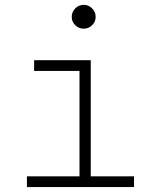

<svg xmlns="http://www.w3.org/2000/svg" viewBox="-20 -763 626 783"><path d="M89.8 0V-43.9H304.2V-473.6H119.1V-517.6H350.1V-43.9H526.4V0ZM321.3 -646Q301.3 -646 286.9 -660.2Q272.5 -674.3 272.5 -694.3Q272.5 -714.4 286.9 -728.8Q301.3 -743.2 321.3 -743.2Q341.3 -743.2 355.7 -728.8Q370.1 -714.4 370.1 -694.3Q370.1 -674.3 355.7 -660.2Q341.3 -646 321.3 -646Z"/></svg>

Font: Cascadia Mono ExtraLight
Style: Regular
Weight: 200
Monospace: yes
Designer: Aaron Bell
Foundry: Saja Typeworks
Version: Version 2404.023; ttfautohint (v1.8.4)